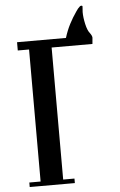

<svg xmlns="http://www.w3.org/2000/svg" viewBox="-61 -975 633 1017"><g transform="rotate(-5 255.0 -466.5)"><path d="M235 -726V-24H295V0H55V-24H115V-726H55V-770H315Q327 -809 344 -842Q361 -875 382 -905Q392 -921 404 -931Q408 -933 411 -933Q417 -933 417 -928Q417 -920 416 -913.5Q415 -907 415 -899Q415 -870 423 -834.5Q431 -799 444 -784Q455 -769 455 -759Q455 -753 452 -726Z"/></g></svg>

Font: Ponomar
Style: Regular
Weight: 400
Version: Version 1.301; ttfautohint (v1.8.4.7-5d5b)